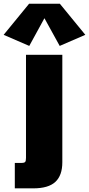

<svg xmlns="http://www.w3.org/2000/svg" viewBox="-65 -822 479 1032"><path d="M14.6 190.4V53.7H50.3Q65.9 53.7 70.3 48.3Q74.7 43 74.7 26.4V-527.3H270V50.3Q270 121.1 232.4 155.8Q194.8 190.4 114.3 190.4ZM92.3 -575.2 -45.4 -634.8 91.3 -801.8H256.8L393.6 -634.8L255.9 -575.2L173.8 -724.1Z"/></svg>

Font: Schibsted Grotesk Black
Style: Regular
Weight: 900
Designer: Bakken & Baeck AS, Henrik Kongsvoll
Foundry: Schibsted ASA
Version: Version 1.100;gftools[0.9.25]